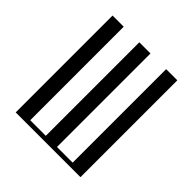

<svg xmlns="http://www.w3.org/2000/svg" viewBox="-144 -594 694 694"><g transform="rotate(45 203.0 -247.5)"><path d="M40 0V-495.1H97.2V-17.1H176.8V-495.1H233.9V-17.1H314V-495.1H371.1V0Z"/></g></svg>

Font: Moniqa Narrow Heading
Style: Regular
Weight: 400
Width: 4
Designer: Rajesh Rajput
Foundry: Rajesh Rajput
Version: Version 1.000